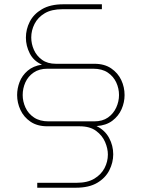

<svg xmlns="http://www.w3.org/2000/svg" viewBox="-20 -720 662 897"><path d="M154 157V134H338Q389 134 421 114.5Q453 95 468.5 65Q484 35 484 2Q484 -26 471 -56.5Q458 -87 429 -108.5Q400 -130 352 -130H201Q154 -130 122.5 -151.5Q91 -173 75.5 -206.5Q60 -240 60 -276Q60 -307 71.5 -337Q83 -367 109 -389.5Q135 -412 176 -418Q137 -435 119 -470.5Q101 -506 101 -544Q101 -583 119 -618.5Q137 -654 176 -677Q215 -700 276 -700H456V-677H272Q221 -677 189 -658Q157 -639 141.5 -608.5Q126 -578 126 -545Q126 -515 138.5 -487Q151 -459 176.5 -440.5Q202 -422 241 -422H421Q468 -422 499.5 -400.5Q531 -379 546.5 -346Q562 -313 562 -276Q562 -242 548 -210Q534 -178 505 -156Q476 -134 431 -131Q470 -112 489.5 -76Q509 -40 509 1Q509 39 491 75Q473 111 434.5 134Q396 157 334 157ZM207 -153H420Q459 -153 484.5 -171Q510 -189 523 -217.5Q536 -246 536 -276Q536 -307 523 -335Q510 -363 483.5 -381Q457 -399 415 -399H202Q163 -399 137 -381Q111 -363 98.5 -335Q86 -307 86 -276Q86 -246 99 -217.5Q112 -189 139 -171Q166 -153 207 -153Z"/></svg>

Font: MuseoModerno Thin Thin
Style: Regular
Weight: 250
Version: Version 1.003